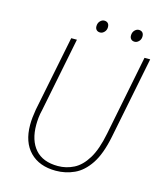

<svg xmlns="http://www.w3.org/2000/svg" viewBox="-118 -878 830 977"><g transform="rotate(15 297.0 -389.0)"><path d="M268 12Q181 12 131.5 -38.5Q82 -89 82 -180Q82 -200 84 -219Q86 -238 90 -262L170 -660H200L122 -270Q116 -246 114 -226Q112 -206 112 -188Q112 -106 152.5 -60Q193 -14 272 -14Q316 -14 355.5 -34Q395 -54 425 -103Q455 -152 472 -238L556 -660H586L500 -230Q481 -135 446 -82.5Q411 -30 365 -9Q319 12 268 12ZM304 -726Q292 -726 285 -733Q278 -740 278 -752Q278 -769 288 -779.5Q298 -790 310 -790Q322 -790 329 -783Q336 -776 336 -762Q336 -747 326 -736.5Q316 -726 304 -726ZM486 -726Q474 -726 467 -733Q460 -740 460 -752Q460 -769 470 -779.5Q480 -790 492 -790Q504 -790 511 -783Q518 -776 518 -762Q518 -747 508 -736.5Q498 -726 486 -726Z"/></g></svg>

Font: Source Sans 3
Style: Italic
Weight: 200
Italic angle: -11°
Designer: Paul D. Hunt
Foundry: Adobe
Version: Version 3.046;hotconv 1.0.118;makeotfexe 2.5.65603